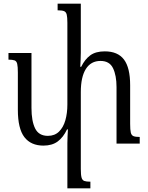

<svg xmlns="http://www.w3.org/2000/svg" viewBox="-20 -780 804 1043"><path d="M687 -107Q687 -75 690.5 -60Q694 -45 705 -40.5Q716 -36 739 -36V0H613V-307Q613 -370 594 -409.5Q575 -449 526 -449Q474 -449 446.5 -405.5Q419 -362 419 -280V138Q419 170 423 184.5Q427 199 438 203Q449 207 471 207V243H346V-3Q346 -21 347 -39.5Q348 -58 349 -77H344Q324 -34 293.5 -11.5Q263 11 216 11Q148 11 112.5 -35Q77 -81 77 -184V-386Q77 -418 73.5 -433Q70 -448 59 -452Q48 -456 26 -456V-492H151V-194Q151 -122 171 -82Q191 -42 240 -42Q277 -42 300.5 -65Q324 -88 335 -126.5Q346 -165 346 -212V-656Q346 -686 342.5 -700.5Q339 -715 328 -719.5Q317 -724 293 -724V-760H419V-494Q419 -475 418 -455.5Q417 -436 416 -417H421Q441 -458 470.5 -479.5Q500 -501 549 -501Q620 -501 653.5 -456.5Q687 -412 687 -317Z"/></svg>

Font: Noto Serif Armenian Condensed
Style: Regular
Weight: 400
Width: 3
Designer: Monotype Design Team
Foundry: Monotype Imaging Inc.
Version: Version 2.008; ttfautohint (v1.8.4.7-5d5b)